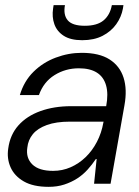

<svg xmlns="http://www.w3.org/2000/svg" viewBox="-20 -713 541 745"><path d="M169 12Q109 12 72.5 -9Q36 -30 21 -64Q6 -98 12 -137Q19 -190 51.5 -226.5Q84 -263 137 -282Q190 -301 256 -301H392Q401 -349 391.5 -382Q382 -415 355.5 -431.5Q329 -448 286 -448Q234 -448 191.5 -421.5Q149 -395 131 -344H57Q73 -398 110 -434.5Q147 -471 196.5 -489.5Q246 -508 297 -508Q365 -508 405 -482.5Q445 -457 459.5 -411.5Q474 -366 463 -305L409 0H345L355 -96H352Q338 -75 320 -55Q302 -35 279.5 -20.5Q257 -6 229.5 3Q202 12 169 12ZM186 -50Q222 -50 254 -64Q286 -78 312 -103Q338 -128 356 -162.5Q374 -197 381 -237L382 -241H251Q198 -241 162 -228Q126 -215 107.5 -192.5Q89 -170 86 -140Q80 -100 105.5 -75Q131 -50 186 -50ZM299 -557Q254 -557 227.5 -574Q201 -591 191 -619Q181 -647 186 -680L188 -693H232Q225 -655 243 -634Q261 -613 309 -613Q357 -613 382 -634Q407 -655 414 -693H459L457 -680Q451 -647 431 -619Q411 -591 378 -574Q345 -557 299 -557Z"/></svg>

Font: DM Sans 36pt Light
Style: Italic
Weight: 300
Italic angle: -10°
Designer: Colophon Foundry, Jonny Pinhorn
Foundry: Colophon Foundry
Version: Version 4.004;gftools[0.9.30]